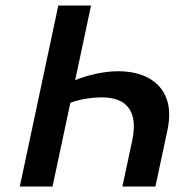

<svg xmlns="http://www.w3.org/2000/svg" viewBox="-20 -678 684 698"><path d="M311 -658 171 0H52L192 -658ZM409 -419Q476 -419 521.5 -393.5Q567 -368 585 -320.5Q603 -273 589 -206L545 0H425L460 -164Q471 -214 463.5 -249.5Q456 -285 428 -304.5Q400 -324 348 -324Q327 -324 301.5 -320.5Q276 -317 254 -310.5Q232 -304 219 -296L175 -341Q206 -367 246.5 -384Q287 -401 330 -410Q373 -419 409 -419Z"/></svg>

Font: Ysabeau
Style: Bold Italic
Weight: 700
Italic angle: -12°
Designer: Christian Thalmann (Catharsis Fonts)
Version: Version 2.002